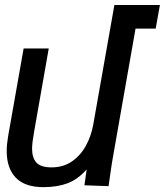

<svg xmlns="http://www.w3.org/2000/svg" viewBox="-20 -745 663 772"><path d="M7 -138Q7 -163.5 12.5 -196.5L75 -550H176L117 -214.5Q109 -170 109 -147Q109 -110.5 126.5 -91.2Q144 -72 187.5 -72Q234.5 -72 269.5 -96.2Q304.5 -120.5 325.8 -159.8Q347 -199 355 -244.5L440 -725H623L606 -630H525L434.5 -115.5Q429.5 -89 423 -42L416.5 3.5L319.5 0L328.5 -64Q293.5 -24 252 -8.2Q210.5 7.5 154.5 7.5Q80.5 7.5 43.8 -30.2Q7 -68 7 -138Z"/></svg>

Font: JuliaMono MediumItalic
Style: Regular
Weight: 500
Italic angle: -9°
Monospace: yes
Designer: cormullion
Foundry: corm
Version: Version 0.049; ttfautohint (v1.8.4)